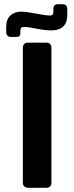

<svg xmlns="http://www.w3.org/2000/svg" viewBox="-20 -883 351 908"><path d="M111.1 5Q101.1 5 94.6 -1.5Q88.1 -8 88.1 -18V-658.2Q88.1 -668.2 94.6 -674.7Q101.1 -681.2 111.1 -681.2H200.1Q211.1 -681.2 217.1 -674.7Q223.1 -668.2 223.1 -658.2V-18Q223.1 -8 217.1 -1.5Q211.1 5 200.1 5ZM30.5 -708.2Q21.6 -708.2 15.5 -714.6Q9.4 -720.9 9.4 -731.2V-756.4Q9.4 -791.7 29.1 -809.8Q48.9 -827.9 81 -827.9Q88.4 -827.9 99.4 -826.9Q110.4 -825.9 124.4 -823.2L182.1 -813.2Q189.8 -812.2 199.1 -810.9Q208.4 -809.6 215.4 -809.6Q225.4 -809.6 228.9 -814.3Q232.5 -819 232.5 -828.1V-842Q232.5 -863.1 254.2 -863.1H277Q286.2 -863.1 292.2 -857.6Q298.1 -852 298.1 -838.9V-812.6Q298.1 -774.5 278.1 -756.8Q258.1 -739.1 221.7 -739.1Q211.5 -739.1 198.6 -740.4Q185.6 -741.7 172.7 -743.7L126.4 -752.1Q116 -754.1 107.9 -754.9Q99.7 -755.7 93.4 -755.7Q76.4 -755.7 76.4 -738.4V-726.2Q76.4 -708.2 57.1 -708.2Z"/></svg>

Font: Rubik Light
Style: Italic
Weight: 300
Italic angle: -12°
Designer: Hubert and Fischer
Foundry: Hubert and Fischer
Version: Version 2.300;gftools[0.9.30]